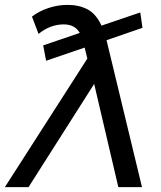

<svg xmlns="http://www.w3.org/2000/svg" viewBox="-72 -767 659 787"><path d="M413 0 314 -423 45 0H-52L286 -527L275 -572L117 -518L105 -581L255 -632Q235 -667 189 -667Q134 -667 86 -628L59 -699Q89 -722 127.5 -734.5Q166 -747 205 -747Q252 -747 287 -728.5Q322 -710 344 -662L503 -716L512 -653L364 -602Q365 -602 365 -601L510 0Z"/></svg>

Font: Montserrat Medium
Style: Italic
Weight: 500
Italic angle: -11.3°
Designer: Julieta Ulanovsky
Foundry: Julieta Ulanovsky
Version: Version 9.000; ttfautohint (v1.8.4.7-5d5b)